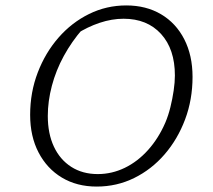

<svg xmlns="http://www.w3.org/2000/svg" viewBox="-20 -679 786 707"><path d="M336 8Q263 8 208 -25Q153 -58 122 -117.5Q91 -177 91 -256Q91 -339 119 -412Q147 -485 195.5 -540.5Q244 -596 308 -627.5Q372 -659 445 -659Q518 -659 573 -626.5Q628 -594 658.5 -534.5Q689 -475 689 -396Q689 -312 661.5 -239Q634 -166 586 -110.5Q538 -55 474 -23.5Q410 8 336 8ZM340 -38Q392 -38 439.5 -61Q487 -84 525.5 -127Q564 -170 589 -228Q600 -254 607.5 -284.5Q615 -315 619.5 -345.5Q624 -376 624 -401Q624 -498 573 -554Q522 -610 435 -610Q392 -610 347 -595Q302 -580 260 -553L284 -572Q244 -526 215 -473Q186 -420 171 -363Q156 -306 156 -252Q156 -187 178.5 -139Q201 -91 242.5 -64.5Q284 -38 340 -38Z"/></svg>

Font: Piazzolla Thin ExtraLight
Style: Italic
Weight: 250
Italic angle: -11.3°
Version: Version 2.005